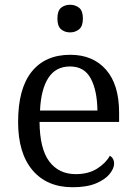

<svg xmlns="http://www.w3.org/2000/svg" viewBox="-20 -776 570 806"><path d="M285 10Q177 10 116.5 -61.5Q56 -133 56 -264Q56 -404 113 -475Q170 -546 275 -546Q370 -546 425 -483.5Q480 -421 480 -303V-264H146Q147 -151 187 -98Q227 -45 298 -45Q351 -45 387.5 -68Q424 -91 441 -122Q449 -118 454 -109.5Q459 -101 459 -89Q459 -69 440 -45.5Q421 -22 382.5 -6Q344 10 285 10ZM389 -312Q388 -396 361 -446.5Q334 -497 274 -497Q214 -497 183 -449Q152 -401 148 -312ZM274 -640Q252 -640 236.5 -653Q221 -666 221 -698Q221 -731 236.5 -743.5Q252 -756 274 -756Q296 -756 312 -743.5Q328 -731 328 -698Q328 -666 312 -653Q296 -640 274 -640Z"/></svg>

Font: Noto Serif Hentaigana
Style: Regular
Weight: 400
Designer: Kazuhiro Yamada
Foundry: nipponia
Version: Version 1.000; ttfautohint (v1.8.4.7-5d5b)